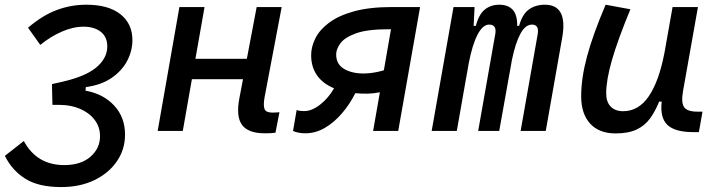

<svg xmlns="http://www.w3.org/2000/svg" viewBox="-36 -547 2985 802"><path d="M219.7 234.4Q125 234.4 69.6 199.5Q14.2 164.6 -15.6 104L63.5 42Q117.7 142.6 232.4 142.6Q301.8 142.6 341.8 107.7Q381.8 72.8 381.8 22Q381.8 -17.1 359.1 -46.6Q336.4 -76.2 298.1 -92.5Q259.8 -108.9 212.9 -108.9H183.1L181.6 -168.5L181.2 -195.8Q201.2 -199.7 221.7 -204.8Q242.2 -210 255.4 -213.4Q335.9 -235.8 374 -272.2Q412.1 -308.6 412.1 -353Q412.1 -393.1 384.8 -414.3Q357.4 -435.5 313.5 -435.5Q269.5 -435.5 222.4 -415Q175.3 -394.5 132.3 -359.4L81.1 -431.2Q140.1 -481.9 199.7 -504.6Q259.3 -527.3 324.7 -527.3Q416.5 -527.3 466.8 -487.8Q517.1 -448.2 517.1 -379.4Q517.1 -335 495.4 -293.2Q473.6 -251.5 430.4 -221.7Q387.2 -191.9 322.3 -183.1L321.3 -167.5H325.2Q397 -153.8 441.7 -105.2Q486.3 -56.6 486.3 15.6Q486.3 76.7 452.6 126.2Q418.9 175.8 358.9 205.1Q298.8 234.4 219.7 234.4Z M622.6 0 713.4 -517.6H818.4L780.3 -301.3H995.1L1036.1 -517.6H1140.6L1069.3 -141.6Q1063 -106 1069.1 -91.3Q1075.2 -76.7 1101.1 -76.7Q1114.7 -76.7 1131.3 -78.1L1114.7 7.3Q1105.5 8.8 1094.5 9.3Q1083.5 9.8 1070.3 9.8Q1001 9.8 975.1 -25.1Q949.2 -60.1 963.9 -136.7L979 -216.3H765.6L727.5 0Z M1501.5 -155.8Q1473.6 -155.3 1448.2 -157.7Q1424.8 -111.3 1392.3 -73.5Q1359.9 -35.6 1321 -12.9Q1282.2 9.8 1239.3 9.8Q1209.5 9.8 1188 0L1203.1 -87.4Q1210.4 -84.5 1219.2 -83.7Q1228 -83 1235.4 -83Q1266.6 -83 1301.3 -110.1Q1335.9 -137.2 1359.4 -178.2Q1313 -197.3 1288.3 -232.2Q1263.7 -267.1 1263.7 -316.4Q1263.7 -351.6 1281.5 -387.2Q1299.3 -422.9 1338.9 -452.4Q1378.4 -481.9 1443.1 -499.8Q1507.8 -517.6 1601.6 -517.6H1718.8L1627.4 0H1522.5L1550.8 -161.6Q1527.8 -156.7 1501.5 -155.8ZM1567.4 -253.4 1597.2 -424.8H1585.4Q1498 -424.8 1450.9 -407.7Q1403.8 -390.6 1386 -366.2Q1368.2 -341.8 1368.2 -319.8Q1368.2 -277.3 1403.6 -257.8Q1439 -238.3 1490.7 -240.2Q1528.8 -241.7 1567.4 -253.4Z M1946.3 -517.6 1942.4 -439H1951.7Q1963.9 -486.8 1989 -507.1Q2014.2 -527.3 2049.8 -527.3Q2086.4 -527.3 2105.7 -506.1Q2125 -484.9 2124.5 -439H2132.3Q2145.5 -487.3 2173.1 -507.3Q2200.7 -527.3 2239.7 -527.3Q2336.4 -527.3 2312.5 -390.6L2243.7 0H2138.7L2210 -404.3Q2216.8 -444.3 2186 -444.3Q2158.7 -444.3 2137.9 -406.2Q2117.2 -368.2 2102.5 -297.4L2093.3 -245.6Q2092.8 -244.1 2092.8 -242.7V-243.2L2049.3 0H1961.4L2032.7 -404.3Q2040 -444.3 2007.3 -444.3Q1980.5 -444.3 1958.7 -402.3Q1937 -360.4 1921.9 -282.7L1916 -248.5Q1915.5 -245.6 1915 -242.7V-243.7L1872.1 0H1767.1L1858.4 -517.6Z M2535.2 10.3Q2466.8 10.3 2429.2 -30.5Q2391.6 -71.3 2391.6 -145Q2391.6 -219.7 2415.8 -310.3Q2439.9 -400.9 2493.7 -527.3L2597.2 -508.3Q2543.9 -378.9 2520 -295.7Q2496.1 -212.4 2496.1 -157.2Q2496.1 -121.6 2514.6 -102.1Q2533.2 -82.5 2566.9 -82.5Q2631.8 -82.5 2674.3 -145.3Q2716.8 -208 2739.3 -325.7V-325.2L2773.4 -517.6H2879.4L2816.9 -165.5Q2808.6 -118.7 2821.5 -99.6Q2834.5 -80.6 2877.4 -80.6H2898.4L2883.3 4.9H2860.4Q2783.2 4.9 2751.7 -25.4Q2720.2 -55.7 2728 -122.6H2717.3Q2700.7 -81.5 2679 -51.8Q2657.2 -22 2623 -5.9Q2588.9 10.3 2535.2 10.3Z"/></svg>

Font: Cascadia Code NF
Style: Italic
Weight: 400
Italic angle: -10°
Monospace: yes
Designer: Aaron Bell
Foundry: Saja Typeworks
Version: Version 2404.023; ttfautohint (v1.8.4)